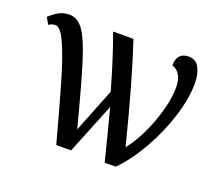

<svg xmlns="http://www.w3.org/2000/svg" viewBox="-97 -681 930 816"><g transform="rotate(20 368.0 -273.0)"><path d="M50 -478Q35 -478 20 -468L3 -498Q23 -517 43.5 -528.5Q64 -540 91 -540Q128 -540 154.5 -503Q181 -466 209.5 -375.5Q238 -285 288 -93L367 -292Q327 -433 289 -536H381Q437 -369 507 -92Q556 -154 589 -245Q622 -336 622 -404Q622 -436 610 -458Q598 -480 575 -487Q575 -517 589 -531.5Q603 -546 628 -546Q661 -546 676 -517.5Q691 -489 691 -447Q691 -378 664 -293Q637 -208 592 -129.5Q547 -51 496 0H446Q414 -128 387 -230L294 0H227Q179 -178 151.5 -271Q124 -364 98.5 -421Q73 -478 50 -478Z"/></g></svg>

Font: Noto Serif Narrow
Style: Regular
Weight: 400
Width: 4
Designer: Monotype Design Team
Foundry: Monotype Imaging Inc.
Version: Version 1.001